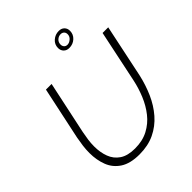

<svg xmlns="http://www.w3.org/2000/svg" viewBox="-247 -1068 1225 1225"><g transform="rotate(-45 365.0 -456.0)"><path d="M298 5Q216 5 167.5 -26.5Q119 -58 98.5 -111Q78 -164 78 -228Q78 -259 82 -290Q86 -321 92 -353L168 -710H219L143 -353Q137 -323 133 -294Q129 -265 129 -236Q129 -182 145.5 -138Q162 -94 200.5 -68Q239 -42 305 -42Q373 -42 424 -69Q475 -96 510.5 -141Q546 -186 569 -241.5Q592 -297 604 -353L679 -710H730L655 -353Q639 -281 610.5 -216.5Q582 -152 538.5 -102Q495 -52 435.5 -23.5Q376 5 298 5ZM410 -843Q410 -875 434 -896Q458 -917 490 -917Q514 -917 528 -903Q542 -889 542 -867Q542 -835 518.5 -813.5Q495 -792 462 -792Q438 -792 424 -806.5Q410 -821 410 -843ZM484 -894Q466 -894 451.5 -881Q437 -868 437 -847Q437 -834 445 -824.5Q453 -815 468 -815Q484 -815 500 -828.5Q516 -842 516 -862Q516 -877 507 -885.5Q498 -894 484 -894Z"/></g></svg>

Font: Raleway Light
Style: Italic
Weight: 300
Italic angle: -12°
Designer: Matt McInerney, Pablo Impallari, Rodrigo Fuenzalida
Foundry: Matt McInerney, Pablo Impallari, Rodrigo Fuenzalida
Version: Version 4.026